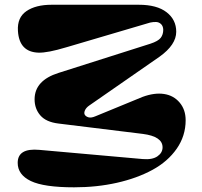

<svg xmlns="http://www.w3.org/2000/svg" viewBox="-20 -780 859 816"><path d="M386.2 -286.1 585.9 -368.2Q636.2 -386.7 677 -380.6Q717.8 -374.5 743.4 -344.2Q769 -314 769 -269Q769 -202.6 731 -147.9Q692.9 -93.3 627.7 -57.9Q562.5 -22.5 477.1 -3.2Q391.6 16.1 294.9 16.1Q166.5 16.1 110.8 -10.7Q55.2 -37.6 55.2 -87.9Q55.2 -151.4 147 -143.1L586.9 -104Q627.4 -100.6 649.2 -115.7Q670.9 -130.9 670.9 -153.8Q670.9 -200.2 586.9 -210.9L229 -254.9Q175.8 -261.2 151.4 -289.6Q127 -317.9 127 -357.9Q127 -438 229 -470.2L619.1 -594.2Q651.9 -605 662.8 -618.9Q673.8 -632.8 673.8 -653.8Q673.3 -668.9 664.6 -677.5Q655.8 -686 643.6 -686.5Q631.3 -687 618.2 -684.1L269 -581.1Q266.1 -580.1 260.3 -578.6Q182.6 -555.2 144 -556.2Q61.5 -558.6 56.2 -648.9Q52.7 -705.6 92.3 -732.7Q131.8 -759.8 199.2 -759.8H569.8Q647 -759.8 688 -728Q729 -696.3 729 -645Q729 -589.8 658.2 -539.1L359.9 -332Q345.7 -322.3 340.8 -310.5Q335.9 -298.8 340.8 -291.5Q345.7 -284.2 356.9 -281.2Q368.2 -278.3 386.2 -286.1Z"/></svg>

Font: Pilowlava
Style: Regular
Weight: 400
Designer: Anton Moglia, Jérémy Landes, Maksym Kobuzan (Cyrillic), Velvetyne Type Foundry
Foundry: Anton Moglia, Jérémy Landes, Velvetyne Type Foundry
Version: Version 1.001;hotconv 1.0.109;makeotfexe 2.5.65596